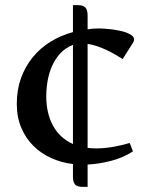

<svg xmlns="http://www.w3.org/2000/svg" viewBox="-20 -728 604 748"><path d="M264.2 -553.2Q235.4 -542 215.3 -520.5Q195.3 -499 183.1 -471.4Q170.9 -443.8 165.5 -413.1Q160.2 -382.3 160.2 -353Q160.2 -321.3 166.5 -292.7Q172.9 -264.2 185.5 -240.2Q198.2 -216.3 218 -197.5Q237.8 -178.7 264.2 -167ZM321.3 -613.8Q332.5 -615.7 344.2 -616.5Q356 -617.2 368.2 -617.2Q373 -617.2 385 -616.5Q397 -615.7 411.9 -614Q426.8 -612.3 442.9 -609.1Q459 -606 472.2 -601.1Q485.4 -596.2 493.9 -589.6Q502.4 -583 502.4 -574.2Q502.4 -569.8 499 -563L458 -498Q444.8 -506.3 428.7 -515.6Q412.6 -524.9 395 -533.2Q377.4 -541.5 358.6 -547.9Q339.8 -554.2 321.3 -557.1V-151.9Q329.6 -150.9 337.9 -150.4Q346.2 -149.9 355 -149.9Q385.3 -149.9 417.5 -155.3Q449.7 -160.6 485.4 -170.9L498 -138.2Q459 -113.3 412.8 -101.3Q366.7 -89.4 321.3 -86.9V0H302.2Q280.3 0 272.2 -9.5Q264.2 -19 264.2 -40V-88.9Q219.2 -94.2 179.4 -112.3Q139.6 -130.4 109.9 -159.9Q80.1 -189.5 62.7 -230.7Q45.4 -272 45.4 -323.2Q45.4 -378.4 62 -424.1Q78.6 -469.7 107.9 -505.4Q137.2 -541 177.2 -565.7Q217.3 -590.3 264.2 -603V-708H282.2Q304.2 -708 312.7 -698.5Q321.3 -689 321.3 -668Z"/></svg>

Font: Artifika
Style: Medium
Weight: 500
Designer: Yulya Zhdanova | Cyreal.org
Foundry: Yulya Zhdanova | Cyreal
Version: Version 1.000